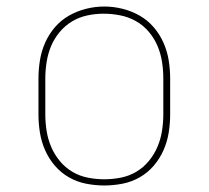

<svg xmlns="http://www.w3.org/2000/svg" viewBox="-20 -561 640 589"><path d="M300 8Q272 8 244 2.5Q216 -3 191.5 -17Q167 -31 148.5 -52.5Q130 -74 118.5 -100Q107 -126 102.5 -154Q98 -182 98 -210V-320Q98 -348 102.5 -376Q107 -404 118.5 -430Q130 -456 148.5 -477.5Q167 -499 191.5 -513Q216 -527 244 -534Q272 -541 300 -541Q328 -541 356 -534Q384 -527 408.5 -513Q433 -499 451.5 -477.5Q470 -456 481.5 -430Q493 -404 497.5 -376Q502 -348 502 -320V-210Q502 -182 497.5 -154Q493 -126 481.5 -100Q470 -74 451.5 -52.5Q433 -31 408.5 -17Q384 -3 356 2.5Q328 8 300 8ZM300 -11Q325 -11 350.5 -16Q376 -21 398 -34Q420 -47 436.5 -67Q453 -87 463 -110.5Q473 -134 477 -159.5Q481 -185 481 -210V-320Q481 -346 477 -371.5Q473 -397 463 -420.5Q453 -444 436 -464Q419 -484 396.5 -496.5Q374 -509 348.5 -514Q323 -519 298 -519Q272 -519 247 -513.5Q222 -508 200.5 -495Q179 -482 162.5 -462Q146 -442 136.5 -419Q127 -396 123 -370.5Q119 -345 119 -320V-210Q119 -185 123 -159.5Q127 -134 137 -110.5Q147 -87 163.5 -67Q180 -47 202 -34Q224 -21 249.5 -16Q275 -11 300 -11Z"/></svg>

Font: Iosevka Slab Thin Extended
Style: Regular
Weight: 100
Width: 7
Monospace: yes
Designer: Belleve Invis
Foundry: Belleve Invis
Version: Version 11.1.1; ttfautohint (v1.8.3)